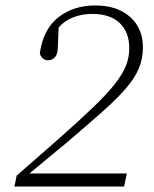

<svg xmlns="http://www.w3.org/2000/svg" viewBox="-20 -684 564 704"><path d="M33 0 41 -40 193 -173Q271 -242 322 -291Q373 -340 401.5 -376.5Q430 -413 442 -443.5Q454 -474 454 -507Q454 -566 419 -599.5Q384 -633 318 -633Q281 -633 248.5 -620.5Q216 -608 195 -583L192 -509Q191 -484 181 -473.5Q171 -463 156 -463Q145 -463 136.5 -470.5Q128 -478 126 -489Q139 -578 194.5 -621Q250 -664 329 -664Q410 -664 457 -622Q504 -580 504 -511Q504 -469 489 -433Q474 -397 441 -359Q408 -321 355 -274Q302 -227 227 -163L88 -48H445L435 0Z"/></svg>

Font: Source Serif 4 SmText Light
Style: Italic
Weight: 300
Italic angle: -12°
Designer: Frank Grießhammer
Foundry: Adobe
Version: Version 4.005;hotconv 1.1.0;makeotfexe 2.6.0